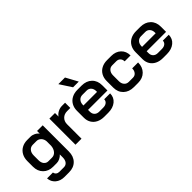

<svg xmlns="http://www.w3.org/2000/svg" viewBox="25 -1568 2596 2596"><g transform="rotate(-45 1322.5 -270.0)"><path d="M67 50H180Q183 75 201.5 90Q220 105 247 105H335Q373 105 395.5 76.5Q418 48 418 0V-57Q397 -33 366.5 -18Q336 -3 307 -3H237Q151 -3 97.5 -56.5Q44 -110 44 -197V-304Q44 -364 69 -410Q94 -456 139.5 -481.5Q185 -507 244 -507H306Q340 -507 373 -490.5Q406 -474 425 -447V-499H533V0Q533 93 479.5 148Q426 203 335 203H247Q172 203 122 161Q72 119 67 50ZM313 -101Q356 -101 385 -135Q414 -169 418 -223V-310Q414 -353 387 -380.5Q360 -408 322 -408H253Q211 -408 185 -377.5Q159 -347 159 -297V-204Q159 -158 182.5 -129.5Q206 -101 244 -101Z M661 -499H768V-431Q788 -462 825.5 -481.5Q863 -501 903 -501H963V-401H903Q846 -401 811 -366Q776 -331 776 -275V0H661Z M999 -177V-311Q999 -369 1024.5 -413.5Q1050 -458 1096.5 -482.5Q1143 -507 1204 -507H1284Q1375 -507 1430 -454Q1485 -401 1485 -313V-213H1114V-177Q1114 -137 1138.5 -113Q1163 -89 1204 -89H1281Q1321 -89 1345.5 -108.5Q1370 -128 1370 -160H1483Q1483 -84 1427 -38Q1371 8 1280 8H1204Q1143 8 1096.5 -15Q1050 -38 1024.5 -80Q999 -122 999 -177ZM1372 -299V-313Q1372 -357 1348 -384Q1324 -411 1285 -411H1204Q1163 -411 1137.5 -382.5Q1112 -354 1112 -308V-299ZM1076 -743H1203L1296 -572H1187Z M1568 -185V-311Q1568 -369 1593 -413.5Q1618 -458 1664 -482.5Q1710 -507 1770 -507H1850Q1936 -507 1988.5 -457.5Q2041 -408 2041 -327H1928Q1928 -363 1906.5 -385.5Q1885 -408 1850 -408H1771Q1732 -408 1707.5 -379Q1683 -350 1683 -304V-192Q1683 -147 1707.5 -119Q1732 -91 1772 -91H1851Q1888 -91 1910.5 -118Q1933 -145 1933 -188H2046Q2046 -100 1992.5 -46Q1939 8 1851 8H1771Q1679 8 1623.5 -45Q1568 -98 1568 -185Z M2120 -177V-311Q2120 -369 2145.5 -413.5Q2171 -458 2217.5 -482.5Q2264 -507 2325 -507H2405Q2496 -507 2551 -454Q2606 -401 2606 -313V-213H2235V-177Q2235 -137 2259.5 -113Q2284 -89 2325 -89H2402Q2442 -89 2466.5 -108.5Q2491 -128 2491 -160H2604Q2604 -84 2548 -38Q2492 8 2401 8H2325Q2264 8 2217.5 -15Q2171 -38 2145.5 -80Q2120 -122 2120 -177ZM2493 -299V-313Q2493 -357 2469 -384Q2445 -411 2406 -411H2325Q2284 -411 2258.5 -382.5Q2233 -354 2233 -308V-299Z"/></g></svg>

Font: Bai Jamjuree SemiBold
Style: Regular
Weight: 600
Version: Version 1.000; ttfautohint (v1.6)